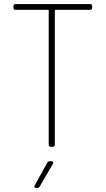

<svg xmlns="http://www.w3.org/2000/svg" viewBox="-20 -720 518 942"><path d="M432 -690V-682Q432 -672 422 -672H253Q249 -672 249 -668V-10Q249 0 239 0H229Q219 0 219 -10V-668Q219 -672 215 -672H56Q46 -672 46 -682V-690Q46 -700 56 -700H422Q432 -700 432 -690ZM150 190 212 78Q215 71 224 71H233Q239 71 241 74.5Q243 78 240 83L175 195Q170 202 163 202H157Q151 202 149 198.5Q147 195 150 190Z"/></svg>

Font: Barlow Semi Condensed Thin
Style: Regular
Weight: 250
Width: 4
Designer: Jeremy Tribby
Foundry: Tribby Type
Version: Version 1.408